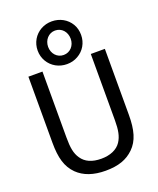

<svg xmlns="http://www.w3.org/2000/svg" viewBox="-181 -1119 1019 1241"><g transform="rotate(-20 328.0 -498.5)"><path d="M477.5 -864.7C477.5 -892.6 471.2 -917.5 458 -939.9C431.6 -984.4 383.3 -1011.7 328.1 -1011.7C300.8 -1011.7 275.9 -1005.4 252.9 -992.7C207 -966.8 178.7 -919.4 178.7 -864.7C178.7 -837.4 185.5 -812.5 198.7 -790C225.1 -745.1 273.4 -717.8 328.1 -717.8C356 -717.8 380.9 -724.1 403.8 -737.3C449.2 -762.7 477.5 -809.6 477.5 -864.7ZM405.8 -864.3C405.8 -817.4 373 -780.8 328.1 -780.8C283.2 -780.8 250.5 -817.4 250.5 -864.3C250.5 -911.1 283.7 -948.7 328.1 -948.7C373 -948.7 405.8 -912.6 405.8 -864.3ZM327.6 15.1C415.5 15.1 474.6 -6.3 521.5 -51.8C571.8 -100.6 590.8 -169.4 590.8 -273.4V-727.1H494.1V-271C494.1 -204.1 486.3 -162.6 462.9 -127C437.5 -88.4 388.7 -67.4 327.6 -67.4C264.2 -67.4 219.2 -87.4 192.9 -127C168.9 -162.1 161.6 -203.1 161.6 -273.4V-727.1H64.9V-273.4C64.9 -168 84 -102.1 134.3 -51.8C179.7 -7.3 244.1 15.1 327.6 15.1Z"/></g></svg>

Font: SG Kara
Style: Regular
Weight: 400
Designer: Damoon Khanjanzadeh
Version: Version 1.000